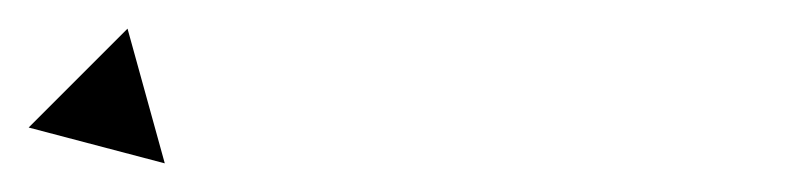

<svg xmlns="http://www.w3.org/2000/svg" viewBox="-89 -20 550 134"><path d="M0 0 26 94 -69 69ZM-6 69Z"/></svg>

Font: MewTooHand
Style: UltimateCondIta
Weight: 400
Designer: Mew Too, Robert Jablonski
Version: Version 0.77